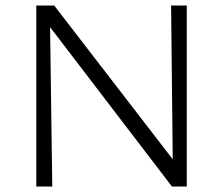

<svg xmlns="http://www.w3.org/2000/svg" viewBox="-20 -678 811 698"><path d="M112 0V-658H161L170 0ZM633 0H605L134 -616L135 -658H177L631 -69ZM659 -658V0H609L602 -658Z"/></svg>

Font: Ysabeau Office Light
Style: Regular
Weight: 300
Designer: Christian Thalmann (Catharsis Fonts)
Version: Version 2.001;gftools[0.9.30]; featfreeze: tnum,lnum,ss02